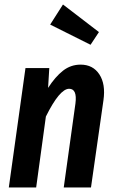

<svg xmlns="http://www.w3.org/2000/svg" viewBox="-20 -830 513 850"><path d="M258.8 -810.1 418 -688 380.9 -631.8 202.1 -721.2ZM336.9 -543.9Q391.6 -543.9 419.9 -500.7Q448.2 -457.5 438 -386.2L382.8 0H262.2L314 -372.1Q322.3 -437 286.1 -437Q244.1 -437 183.1 -314L140.1 0H19L92.8 -528.8H198.2L192.9 -440.9Q224.6 -490.2 259 -517.1Q293.5 -543.9 336.9 -543.9Z"/></svg>

Font: Fira Sans Compressed Medium
Style: Italic
Weight: 500
Width: 3
Italic angle: -8°
Designer: Carrois Corporate & Edenspiekermann AG
Foundry: Carrois Corporate GbR & Edenspiekermann AG
Version: Version 4.203;PS 004.203;hotconv 1.0.88;makeotf.lib2.5.64775